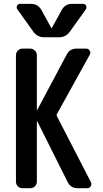

<svg xmlns="http://www.w3.org/2000/svg" viewBox="-20 -985 540 1005"><path d="M97.7 0Q83 0 73.2 -9.8Q63.5 -19.5 63.5 -35.2V-695.3Q63.5 -710 73.2 -720.2Q83 -730.5 97.7 -730.5H137.7Q152.3 -730.5 162.6 -720.2Q172.9 -710 172.9 -695.3V-411.1Q172.9 -410.2 173.8 -410.2Q175.8 -410.2 175.8 -411.1L329.1 -699.2Q344.7 -730.5 380.9 -730.5H431.6Q443.4 -730.5 449.7 -719.7Q456.1 -709 450.2 -699.2L277.3 -386.7Q275.4 -383.8 277.3 -377.9L456.1 -31.2Q460.9 -20.5 455.1 -10.3Q449.2 0 436.5 0H384.8Q350.6 0 334 -32.2L175.8 -348.6Q175.8 -349.6 173.8 -349.6Q172.9 -349.6 172.9 -348.6V-35.2Q172.9 -20.5 163.1 -10.3Q153.3 0 137.7 0ZM154.3 -819.3 71.3 -935.5Q64.5 -944.3 69.3 -954.6Q74.2 -964.8 85 -964.8H142.6Q177.7 -964.8 196.3 -933.6L249 -837.9Q249 -836.9 250 -836.9Q251 -836.9 251 -837.9L303.7 -933.6Q321.3 -964.8 357.4 -964.8H415Q425.8 -964.8 430.7 -955.1Q435.5 -945.3 428.7 -935.5L345.7 -819.3Q324.2 -790 290 -790H210Q175.8 -790 154.3 -819.3Z"/></svg>

Font: Rounded-L Mgen+ 1m medium
Style: Regular
Weight: 500
Designer: [Source Han Sans]
Ryoko NISHIZUKA  (kana & ideographs); Paul D. Hunt (Latin, Greek & Cyrillic); Wenlong ZHANG  (bopomofo
Version: Version 1.059.20150602